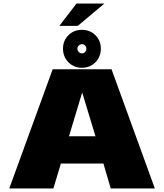

<svg xmlns="http://www.w3.org/2000/svg" viewBox="-20 -1068 929 1088"><path d="M32.5 0H282.5L325 -141.5H566L607.5 0H857.5L612 -675.5H278.5ZM371 -296 445 -541.5H446.5L521 -296ZM444 -684Q490 -684 520.8 -715.2Q551.5 -746.5 551.5 -792Q551.5 -838 520.8 -868.5Q490 -899 444 -899Q398.5 -899 367.8 -868.5Q337 -838 337 -792Q337 -746.5 367.8 -715.2Q398.5 -684 444 -684ZM444 -765.5Q434.5 -765.5 426.5 -773.5Q418.5 -781.5 418.5 -792Q418.5 -803 426.5 -810.2Q434.5 -817.5 444 -817.5Q455 -817.5 462.2 -810.2Q469.5 -803 469.5 -792Q469.5 -781.5 462.2 -773.5Q455 -765.5 444 -765.5ZM316.5 -921.5H421L571.5 -1048H413.5Z"/></svg>

Font: Anybody SemiExpanded Black
Style: Regular
Weight: 900
Width: 6
Version: Version 1.113;gftools[0.9.25]